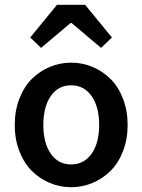

<svg xmlns="http://www.w3.org/2000/svg" viewBox="-20 -762 589 794"><path d="M273.9 12.2Q228 12.2 186 -5.4Q144 -22.9 111.8 -54.9Q79.6 -86.9 60.3 -136.2Q41 -185.5 41 -245.1Q41 -304.7 60.3 -354.2Q79.6 -403.8 111.8 -435.8Q144 -467.8 186 -485.4Q228 -502.9 273.9 -502.9Q320.3 -502.9 362.3 -485.4Q404.3 -467.8 436.8 -435.8Q469.2 -403.8 488.5 -354.2Q507.8 -304.7 507.8 -245.1Q507.8 -185.5 488.5 -136.2Q469.2 -86.9 436.8 -54.9Q404.3 -22.9 362.3 -5.4Q320.3 12.2 273.9 12.2ZM273.9 -82Q327.6 -82 358.9 -126.5Q390.1 -170.9 390.1 -245.1Q390.1 -319.8 358.9 -364.5Q327.6 -409.2 273.9 -409.2Q220.7 -409.2 189.9 -364.7Q159.2 -320.3 159.2 -245.1Q159.2 -170.9 189.9 -126.5Q220.7 -82 273.9 -82ZM105 -606.9 215.8 -742.2H332L442.9 -606.9L397.9 -564L275.9 -667H272L149.9 -564Z"/></svg>

Font: Toshiba Sans Medium
Style: Regular
Weight: 500
Designer: Paul D. Hunt
Foundry: Toshiba Corporation
Version: Version 2.020;PS 2.0;hotconv 1.0.86;makeotf.lib2.5.63406